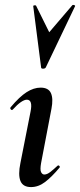

<svg xmlns="http://www.w3.org/2000/svg" viewBox="-20 -751 325 780"><path d="M106 9Q73 9 63 -16Q53 -41 63 -89L104 -297Q114 -346 89 -346Q79 -346 64.5 -336Q50 -326 32 -306Q28 -302 24 -306.5Q20 -311 23 -315Q59 -358 88 -376.5Q117 -395 145 -395Q177 -395 187 -372.5Q197 -350 189 -309L147 -89Q142 -61 147 -51.5Q152 -42 160 -42Q171 -42 184 -52Q197 -62 213 -77Q217 -81 221 -77Q225 -73 221 -69Q190 -32 163 -11.5Q136 9 106 9ZM147 -477 115 -726Q115 -729 120.5 -729.5Q126 -730 127 -727L180 -620L274 -730Q276 -732 281 -730.5Q286 -729 285 -726L166 -477Q163 -472 155 -472Q147 -472 147 -477Z"/></svg>

Font: Cormorant
Style: Bold Italic
Weight: 700
Italic angle: -10°
Designer: Christian Thalmann (Catharsis Fonts)
Foundry: Catharsis Fonts
Version: Version 4.000